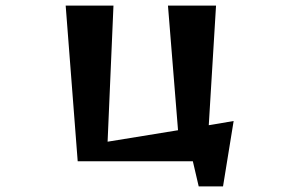

<svg xmlns="http://www.w3.org/2000/svg" viewBox="-20 -577 1040 687"><path d="M691 90 670 0H258L215 -557H386L365 -70L617 -111L581 -557H753L727 -129L816 -144L778 90Z"/></svg>

Font: Reggae One
Style: Regular
Weight: 400
Designer: Fontworks Inc.
Foundry: Fontworks Inc.
Version: Version 1.100